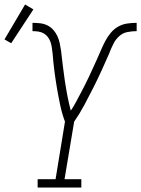

<svg xmlns="http://www.w3.org/2000/svg" viewBox="-68 -837 630 857"><path d="M100 0V-37H180L222 -294Q209 -329 201 -366.5Q193 -404 186.5 -442Q180 -480 175 -518.5Q170 -557 167 -596V-597Q165 -610 163.5 -623Q162 -636 158 -648Q154 -660 146.5 -670.5Q139 -681 128 -687.5Q117 -694 104 -696Q91 -698 77 -698V-735Q95 -735 112 -733Q129 -731 144 -723.5Q159 -716 170 -703.5Q181 -691 188 -676Q195 -661 198.5 -644.5Q202 -628 204.5 -611Q207 -594 208.5 -577Q210 -560 212.5 -543Q215 -526 217 -509Q219 -492 221.5 -475.5Q224 -459 227 -442Q230 -425 233 -408.5Q236 -392 240 -375.5Q244 -359 248 -343Q260 -361 270.5 -380.5Q281 -400 291 -419Q301 -438 311 -457.5Q321 -477 330 -496.5Q339 -516 348 -535.5Q357 -555 366 -575Q375 -595 383.5 -615Q392 -635 402 -654Q412 -673 426.5 -690.5Q441 -708 460 -718.5Q479 -729 500 -732Q521 -735 542 -735V-698Q522 -698 501 -694Q480 -690 464 -675.5Q448 -661 438.5 -642Q429 -623 421 -603V-602Q404 -563 386 -523.5Q368 -484 348.5 -445.5Q329 -407 308.5 -368.5Q288 -330 263 -294L220 -37H295V0ZM-18 -644 -48 -661 44 -817 81 -795Z"/></svg>

Font: Iosevka Slab XLtObl
Style: Regular
Weight: 200
Italic angle: -9°
Monospace: yes
Designer: Belleve Invis
Foundry: Belleve Invis
Version: Version 11.1.1; ttfautohint (v1.8.3)